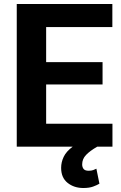

<svg xmlns="http://www.w3.org/2000/svg" viewBox="-20 -731 602 957"><path d="M540.5 -114.3V0H464.8Q428.2 21 408.9 41.3Q389.6 61.5 389.6 88.4Q389.6 102.1 396.7 111.1Q403.8 120.1 421.9 120.1Q435.5 120.1 444.8 116.7Q454.1 113.3 460.4 109.9L475.6 184.6Q463.4 191.9 444.1 199Q424.8 206.1 395.5 206.1Q349.1 206.1 316.9 180.4Q284.7 154.8 284.7 105.5Q284.7 77.6 297.4 50.8Q310.1 23.9 342.3 0H63.5V-710.9H540V-596.2H210V-421.4H491.2V-310.1H210V-114.3Z"/></svg>

Font: Vazirmatn RD
Style: Bold
Weight: 700
Designer: Saber Rastikerdar
Foundry: Saber Rastikerdar
Version: Version 32.102